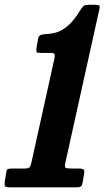

<svg xmlns="http://www.w3.org/2000/svg" viewBox="-40 -798 465 818"><path d="M-19.5 -26 -13.5 -61.5Q-12 -75 -7.2 -77.5Q-2.5 -80 11 -80H63.5Q79.5 -80 84.8 -84.5Q90 -89 93.5 -104L192 -549Q195 -563.5 192 -568Q189 -572.5 175.5 -572.5H133Q121 -572.5 117.2 -575.2Q113.5 -578 115 -591L121.5 -628.5Q123.5 -645 132.2 -648.5Q141 -652 157 -653Q177 -653.5 200.2 -660Q223.5 -666.5 249.2 -688.2Q275 -710 303 -756Q309.5 -766 315 -771.8Q320.5 -777.5 336.5 -777.5H365Q378 -777.5 382.2 -774.8Q386.5 -772 383.5 -759.5L239 -107Q234.5 -88 238.8 -84Q243 -80 262.5 -80H296Q307 -80 313.8 -77.2Q320.5 -74.5 319 -62.5L313 -25Q310.5 -9.5 305.8 -4.8Q301 0 286 0H2.5Q-14 0 -18 -4.2Q-22 -8.5 -19.5 -26Z"/></svg>

Font: Besley* Condensed
Style: Bold Italic
Weight: 700
Width: 3
Italic angle: -13°
Designer: Owen Earl
Foundry: indestructible type*
Version: Version 3.000; ttfautohint (v1.8.3)